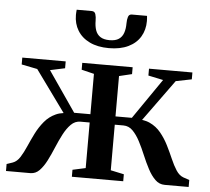

<svg xmlns="http://www.w3.org/2000/svg" viewBox="-53 -819 957 877"><g transform="rotate(5 425.0 -381.0)"><path d="M6 0V-32L34 -41.5Q53 -48.5 66.8 -70.2Q80.5 -92 93.2 -121.2Q106 -150.5 121.2 -181Q136.5 -211.5 157.8 -237.2Q179 -263 209.8 -277Q240.5 -291 284.5 -286.5L272 -249.5L107.5 -476.5L35 -491V-522.5H234V-491L166 -476.5L293 -292H367.5V-477L310 -491V-522.5H541V-491L482.5 -477V-292H557.5L684.5 -476.5L616 -491V-522.5H815V-491L742.5 -476.5L578 -249.5L565.5 -286.5Q609.5 -291 640 -277Q670.5 -263 691.5 -237.2Q712.5 -211.5 727.8 -181Q743 -150.5 755.8 -121Q768.5 -91.5 782.5 -70Q796.5 -48.5 815.5 -41.5L843.5 -32V0H733.5Q708.5 0 689.8 -18.2Q671 -36.5 655.8 -65.5Q640.5 -94.5 627 -127Q613.5 -159.5 598.5 -188.2Q583.5 -217 565.2 -235.5Q547 -254 522 -254H482.5V-45L543.5 -32V0H308V-32L367.5 -45V-254H325Q300.5 -254 282 -235.5Q263.5 -217 248.5 -188.2Q233.5 -159.5 220 -127Q206.5 -94.5 191.8 -65.5Q177 -36.5 159.2 -18.2Q141.5 0 117.5 0ZM332.5 -762Q346 -762 350 -749.5Q354 -737 354 -719.5Q354 -694.5 360.5 -675.8Q367 -657 382.5 -646.8Q398 -636.5 425 -636.5Q452 -636.5 467.2 -646.8Q482.5 -657 489 -675.8Q495.5 -694.5 495.5 -719.5Q495.5 -737 499.5 -749.5Q503.5 -762 516.5 -762H586Q586.5 -756.5 587 -750Q587.5 -743.5 587.5 -738Q587.5 -698 569 -666.8Q550.5 -635.5 514 -617.8Q477.5 -600 425 -600Q373 -600 336.5 -617.8Q300 -635.5 281 -666.8Q262 -698 262 -738Q262 -744 262.5 -750Q263 -756 263.5 -762Z"/></g></svg>

Font: Merriweather 96pt SemiBold
Style: Regular
Weight: 600
Version: Version 2.100